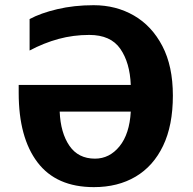

<svg xmlns="http://www.w3.org/2000/svg" viewBox="-20 -728 759 757"><path d="M332 -590.3Q269 -590.3 210.9 -574.5Q152.8 -558.6 96.7 -528.8V-652.8Q140.1 -676.3 206.1 -691.9Q272 -707.5 349.1 -707.5Q437.5 -707.5 508.1 -666.7Q578.6 -626 620.1 -546.6Q661.6 -467.3 661.6 -351.1Q661.6 -233.4 623 -153.1Q584.5 -72.8 514.6 -31.5Q444.8 9.8 350.1 9.8Q202.1 9.8 127.9 -87.9Q53.7 -185.5 53.7 -361.8V-393.1H495.6Q492.2 -481 454.3 -535.6Q416.5 -590.3 332 -590.3ZM354.5 -102.5Q411.6 -102.5 451.2 -151.1Q490.7 -199.7 495.6 -288.1H215.3Q218.8 -204.1 253.7 -153.3Q288.6 -102.5 354.5 -102.5Z"/></svg>

Font: Lunasima
Style: Bold
Weight: 700
Designer: The DocRepair Project, Monotype Design Team
Foundry: Google
Version: Version 2.009